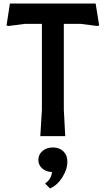

<svg xmlns="http://www.w3.org/2000/svg" viewBox="-20 -770 598 1086"><path d="M541 -626 530 -623 437 -635H341V-150L349 0H208L217 -150V-635H121L28 -623L17 -626L36 -750H521ZM361 144Q361 188 332.5 233Q304 278 263 296L236 269L238 265Q253 256 263 238.5Q273 221 274 203Q241 202 219 183Q197 164 197 134Q197 104 220.5 84Q244 64 279 64Q316 64 338.5 86Q361 108 361 144Z"/></svg>

Font: Farro Medium
Style: Regular
Weight: 500
Designer: Aceler Chua
Foundry: Grayscale Limited
Version: Version 1.101